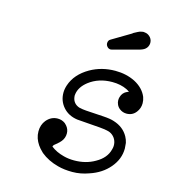

<svg xmlns="http://www.w3.org/2000/svg" viewBox="-103 -742 752 843"><g transform="rotate(15 273.5 -320.5)"><path d="M315 -588 399 -638 404 -642Q415 -648 421 -651Q430 -656 439 -657Q440 -657 442 -657.5Q444 -658 446 -658Q455 -657 462 -655Q476 -649 483 -636Q485 -632 486 -628Q487 -624 487 -619Q487 -613 485 -607Q481 -594 468 -586Q461 -582 451 -579L332 -547Q329 -546 326 -546Q317 -546 310.5 -553Q304 -560 304 -569Q304 -575 306.5 -580Q309 -585 315 -588ZM175 -309Q175 -326 181 -344Q199 -398 258 -432Q309 -461 371 -461Q421 -461 461 -441Q503 -419 518 -382Q523 -368 523 -354Q523 -331 509 -313Q493 -292 466 -292Q448 -292 434 -303Q425 -310 420.5 -320Q416 -330 416 -339Q416 -348 418 -354Q424 -376 445 -385Q448 -386 452 -387Q446 -392 438 -396Q409 -410 371 -410Q309 -410 265 -376Q232 -350 227 -318Q226 -314 226 -309L227 -301Q229 -288 237 -278.5Q245 -269 259 -264Q276 -260 292 -259L372 -254Q404 -252 421 -246Q466 -232 487 -194Q494 -181 497 -167L499 -142Q499 -94 465 -54Q432 -15 378 3Q340 17 302.5 17Q265 17 236 9Q190 -3 157 -30Q156 -31 155 -32Q154 -33 154 -33Q128 -57 118 -86Q113 -101 113 -117Q113 -147 130 -168Q151 -193 181 -193Q200 -193 215 -182L223 -174Q236 -159 236 -140Q236 -119 223 -103Q217 -95 202 -83Q194 -77 192 -74L190 -70Q190 -69 190 -68Q214 -49 249 -40Q271 -34 297 -34Q350 -34 391 -58Q436 -83 446 -124Q451 -140 447.5 -155.5Q444 -171 433.5 -182Q423 -193 408.5 -197Q394 -201 369 -203Q275 -210 264 -211Q223 -217 199 -244.5Q175 -272 175 -309Z"/></g></svg>

Font: TT2020Base
Style: Italic
Weight: 400
Italic angle: -15°
Version: Version 0.2.000